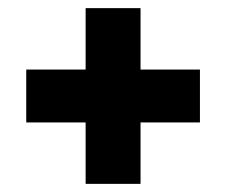

<svg xmlns="http://www.w3.org/2000/svg" viewBox="-20 -616 556 472"><path d="M190.5 -164V-315H44.5V-445H190.5V-596H325.5V-445H471.5V-315H325.5V-164Z"/></svg>

Font: Encode Sans Condensed ExtraBold
Style: Regular
Weight: 800
Width: 3
Designer: Multiple Designers
Foundry: Impallari Type
Version: Version 3.000; ttfautohint (v1.8.3) -l 8 -r 50 -G 200 -x 14 